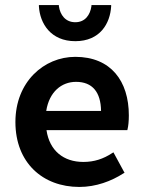

<svg xmlns="http://www.w3.org/2000/svg" viewBox="-20 -728 567 760"><path d="M294 12C360 12 421 -11 469 -42L473 -44L429 -125L424 -122C389 -99 353 -87 310 -87C232 -87 176 -131 164 -213H484L485 -217C488 -229 490 -249 490 -271C490 -407 419 -503 278 -503C154 -503 41 -404 41 -245C41 -84 149 12 294 12ZM281 -404C346 -404 379 -363 380 -289H163C175 -365 224 -404 281 -404ZM420 -703V-708H342V-704C337 -669 317 -640 278 -640C239 -640 218 -669 213 -704V-708H134V-703C138 -635 181 -565 278 -565C376 -565 416 -635 420 -703Z"/></svg>

Font: Falling Sky
Style: Med
Weight: 500
Designer: Paul D. Hunt
Foundry: Adobe Systems Incorporated
Version: Version 1.02